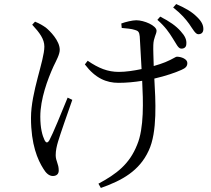

<svg xmlns="http://www.w3.org/2000/svg" viewBox="-20 -851 1040 948"><path d="M832 -663C850 -636 859 -612 874 -611C889 -610 900 -618 900 -634C902 -654 894 -673 872 -697C849 -723 818 -745 771 -769L757 -753C796 -719 816 -689 832 -663ZM914 -733C932 -707 945 -682 959 -682C974 -682 983 -690 984 -705C985 -726 976 -745 952 -768C928 -792 898 -810 850 -831L835 -814C877 -781 897 -756 914 -733ZM139 -729C176 -689 199 -658 199 -621C199 -552 133 -396 133 -269C133 -137 166 -62 194 -18C206 2 221 18 241 18C258 18 270 9 270 -9C270 -43 255 -55 255 -85C255 -107 260 -130 267 -153C277 -187 313 -290 337 -358L314 -369C286 -300 240 -188 224 -159C215 -144 208 -144 200 -159C189 -182 179 -218 179 -275C179 -362 215 -459 244 -523C259 -554 275 -583 275 -605C275 -650 227 -698 206 -715C190 -726 177 -734 153 -744ZM581 -713C603 -711 630 -709 647 -703C662 -699 668 -693 670 -671L679 -510C641 -502 601 -496 567 -496C512 -496 467 -514 413 -551L399 -533C451 -464 506 -442 565 -442C605 -442 645 -446 682 -452C687 -353 692 -218 657 -136C619 -40 555 8 466 56L478 77C583 40 668 -7 714 -107C758 -199 748 -358 742 -463C799 -476 847 -493 876 -506C897 -515 905 -524 905 -540C905 -560 874 -571 854 -571C846 -571 835 -560 796 -544C781 -538 761 -531 739 -525C738 -566 736 -606 737 -629C738 -665 753 -683 753 -699C753 -725 691 -751 653 -751C635 -751 600 -743 579 -735Z"/></svg>

Font: Noto Serif CJK TC
Style: Regular
Weight: 400
Designer: Ryoko NISHIZUKA 西塚涼子 (kana & ideographs); Frank Grießhammer (Latin, Greek & Cyrillic); Wenlong ZHANG 张文龙 (bopomofo); San
Foundry: Adobe
Version: Version 2.001;hotconv 1.1.0;makeotfexe 2.6.0